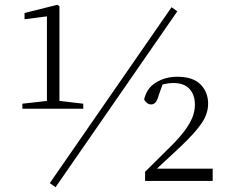

<svg xmlns="http://www.w3.org/2000/svg" viewBox="-20 -752 946 798"><path d="M73 -300V-321L180 -333H224L326 -321V-300ZM175 -300V-684L82 -672V-698L218 -732L227 -726V-300ZM583 0V-38L704 -158Q748 -204 769 -241.5Q790 -279 790 -317Q790 -358 767.5 -382.5Q745 -407 701 -407Q684 -407 667 -403.5Q650 -400 630 -390L660 -413L640 -357Q634 -335 626.5 -326.5Q619 -318 608 -318Q591 -318 579 -338Q589 -385 628 -409Q667 -433 717 -433Q782 -433 813.5 -401Q845 -369 845 -321Q845 -280 818.5 -240.5Q792 -201 733 -145L614 -34L624 -60L625 -51H864V0ZM211 26 187 9 693 -722 717 -705Z"/></svg>

Font: Noto Serif JP ExtraLight
Style: Regular
Weight: 200
Designer: Ryoko NISHIZUKA  (kana & ideographs); Frank Grießhammer (Latin, Greek & Cyrillic); Wenlong ZHANG  (bopomofo); Sandoll Co
Foundry: Adobe
Version: Version 2.002-H1;hotconv 1.1.0;makeotfexe 2.6.0